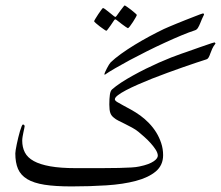

<svg xmlns="http://www.w3.org/2000/svg" viewBox="-20 -606 797 692"><path d="M756.8 -449.2Q749 -439.5 744.9 -430.2Q740.7 -420.9 738 -413.1Q735.4 -405.3 732.4 -399.7Q729.5 -394 724.1 -392.1Q709 -387.2 686.8 -379.9Q664.6 -372.6 638.4 -363.3Q612.3 -354 584 -343.8Q555.7 -333.5 528.6 -322.8Q501.5 -312 477.1 -301.3Q452.6 -290.5 434.1 -280.8Q415.5 -271 404.8 -262.7Q394 -254.4 394 -248Q394 -243.7 402.1 -238.5Q410.2 -233.4 423.1 -226.6Q436 -219.7 452.4 -210.7Q468.8 -201.7 485.8 -189.5Q502 -177.7 516.8 -162.4Q531.7 -147 543 -128.9Q554.2 -110.8 561 -90.1Q567.9 -69.3 567.9 -46.9Q567.9 -10.3 541.3 12Q514.6 34.2 469.2 46.1Q423.8 58.1 364 62Q304.2 65.9 237.8 65.9Q179.2 65.9 140.4 59.8Q101.6 53.7 78.1 39.6Q54.7 25.4 44.9 2.7Q35.2 -20 35.2 -53.2Q35.2 -56.6 36.6 -65.9Q38.1 -75.2 40.5 -86.7Q43 -98.1 45.9 -110.6Q48.8 -123 52 -133.5Q55.2 -144 57.9 -150.6Q60.5 -157.2 63 -157.2Q65.4 -157.2 67.1 -155.3Q68.8 -153.3 68.8 -150.9Q68.8 -148.9 67.4 -143.1Q65.9 -137.2 64.5 -129.6Q63 -122.1 61.5 -113.8Q60.1 -105.5 60.1 -99.1Q60.1 -75.2 69.6 -56.6Q79.1 -38.1 101.6 -25.6Q124 -13.2 161.1 -6.6Q198.2 0 252.9 0Q305.7 0 344 0Q382.3 0 409.2 -0.7Q436 -1.5 453.4 -2.4Q470.7 -3.4 481.9 -5.9Q501 -9.8 513.7 -14.6Q526.4 -19.5 534.2 -24.9Q542 -30.3 545.4 -35.4Q548.8 -40.5 548.8 -44.9Q548.8 -54.2 541.3 -66.2Q533.7 -78.1 522.9 -90.1Q512.2 -102.1 500 -112.8Q487.8 -123.5 479 -130.9Q468.8 -139.2 455.8 -146.2Q442.9 -153.3 430.4 -159.4Q418 -165.5 407.2 -170.9Q396.5 -176.3 391.1 -181.2Q381.3 -188.5 377.7 -198.7Q374 -209 374 -229Q374 -251 376 -264.6Q377.9 -278.3 383.8 -283.7Q397.5 -295.9 417 -308.6Q436.5 -321.3 459 -333.7Q481.4 -346.2 505.6 -358.2Q529.8 -370.1 553 -380.4Q576.2 -390.6 596.7 -398.7Q617.2 -406.7 632.8 -412.1Q639.2 -414.1 650.1 -418Q661.1 -421.9 674.1 -426.5Q687 -431.2 700.4 -435.8Q713.9 -440.4 725.1 -444.3Q736.3 -448.2 743.9 -450.7Q751.5 -453.1 752.9 -453.1Q754.4 -453.1 754.9 -451.9Q755.4 -450.7 756.8 -449.2ZM473.1 -552.2Q473.1 -550.3 468.8 -542.7Q464.4 -535.2 459 -526.6Q453.6 -518.1 448.2 -511.2Q442.9 -504.4 440.9 -504.4Q439.9 -504.4 433.3 -509Q426.8 -513.7 419.4 -519Q410.6 -525.4 399.9 -534.2Q397.5 -536.1 395.5 -536.1Q394 -536.1 392.1 -534.2Q384.8 -523.4 378.9 -514.6Q373.5 -507.3 369.1 -501.2Q364.7 -495.1 363.3 -495.1Q361.8 -495.1 354.7 -500Q347.7 -504.9 339.8 -510.7Q332 -516.6 325.7 -522.2Q319.3 -527.8 319.3 -529.3Q319.3 -531.2 324 -538.8Q328.6 -546.4 334.2 -554.9Q339.8 -563.5 345 -570.3Q350.1 -577.1 351.1 -577.1Q353.5 -577.1 359.9 -572.3Q366.2 -567.4 373 -562Q381.3 -555.7 391.1 -547.4Q394.5 -544.9 395.5 -544.9Q397 -544.9 399.9 -548.3Q407.7 -558.6 413.6 -567.4Q418.9 -574.2 423.6 -580.3Q428.2 -586.4 429.2 -586.4Q430.7 -586.4 437.7 -581.5Q444.8 -576.7 452.6 -570.6Q460.4 -564.5 466.8 -558.8Q473.1 -553.2 473.1 -552.2ZM715.3 -553.2Q715.3 -552.7 711.9 -546.1Q708.5 -539.6 701.7 -522.5Q697.8 -512.7 693.4 -505.6Q689 -498.5 682.1 -496.6Q662.1 -490.2 634 -478.5Q606 -466.8 574 -452.1Q542 -437.5 509.3 -421.1Q476.6 -404.8 447.5 -389.2Q418.5 -373.5 395.3 -360.1Q372.1 -346.7 360.4 -338.4Q358.9 -336.9 357.4 -336.9Q356.4 -336.9 356.4 -338.4Q356.4 -340.8 359.1 -346.9Q361.8 -353 365.5 -360.1Q369.1 -367.2 372.8 -373Q376.5 -378.9 378.9 -381.3Q393.6 -395.5 416.3 -411.9Q439 -428.2 465.3 -444.3Q491.7 -460.4 519 -475.1Q546.4 -489.7 570.8 -501.5Q576.7 -504.4 589.1 -509.5Q601.6 -514.6 616.7 -521Q631.8 -527.3 648.2 -533.7Q664.6 -540 678.2 -545.4Q691.9 -550.8 700.9 -554.2Q710 -557.6 711.4 -557.6Q715.3 -557.6 715.3 -553.2Z"/></svg>

Font: Scheherazade
Style: Regular
Weight: 400
Designer: SIL International
Foundry: SIL International
Version: Version 2.100 (build 932/914)